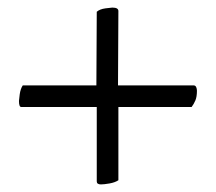

<svg xmlns="http://www.w3.org/2000/svg" viewBox="-20 -494 569 506"><path d="M235 -463Q243 -470 258 -472Q273 -474 276 -474Q292 -474 292 -465L291 -269H490Q495 -269 497 -264.5Q499 -260 499 -255Q499 -239 495 -229.5Q491 -220 485 -212H292V-19Q283 -13 268.5 -10.5Q254 -8 246 -8Q235 -8 235 -16V-212H36Q30 -212 30 -228Q30 -231 32 -245.5Q34 -260 40 -269H234Z"/></svg>

Font: Amiri
Style: Bold
Weight: 700
Designer: Khaled Hosny
Version: Version 0.113